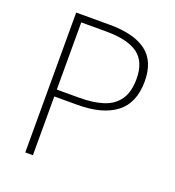

<svg xmlns="http://www.w3.org/2000/svg" viewBox="-130 -868 840 921"><g transform="rotate(20 290.0 -408.0)"><path d="M273 -765Q397 -765 460.5 -717.5Q524 -670 524 -567Q524 -456 455 -403.5Q386 -351 259 -351H141V-51H102V-765ZM268 -729H141V-386H255Q325 -386 376 -402Q427 -418 455 -457.5Q483 -497 483 -565Q483 -652 430.5 -690.5Q378 -729 268 -729Z"/></g></svg>

Font: Noto Sans Tamil UI ExtraLight
Style: Regular
Weight: 200
Designer: Jelle Bosma - Monotype Design Team
Foundry: Monotype Imaging Inc.
Version: Version 2.004; ttfautohint (v1.8.4.7-5d5b)